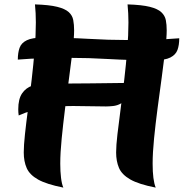

<svg xmlns="http://www.w3.org/2000/svg" viewBox="-20 -822 849 873"><path d="M560 -445Q564 -405 554.5 -382.5Q545 -360 529 -351Q513 -342 494.5 -340Q476 -338 462 -338Q424 -338 387.5 -339Q351 -340 313 -340Q252 -340 188.5 -332Q125 -324 65 -297Q64 -307 63.5 -311Q63 -315 63 -325Q63 -372 80.5 -397.5Q98 -423 127 -432.5Q156 -442 191 -442Q208 -442 263 -442Q318 -442 396.5 -443Q475 -444 560 -445ZM738 -684Q738 -652 731.5 -596Q725 -540 715.5 -471Q706 -402 696.5 -330Q687 -258 680.5 -192.5Q674 -127 674 -78Q674 -3 688 31Q611 16 572.5 -6Q534 -28 521 -58.5Q508 -89 508 -129Q508 -160 514 -211.5Q520 -263 528.5 -327Q537 -391 545 -460Q553 -529 558.5 -596Q564 -663 564 -720Q564 -740 563 -761Q562 -782 560 -802Q625 -800 661 -791Q697 -782 713.5 -766.5Q730 -751 734 -730.5Q738 -710 738 -684ZM317 -684Q317 -652 310.5 -596Q304 -540 294.5 -471Q285 -402 276 -330Q267 -258 260.5 -192.5Q254 -127 254 -78Q254 -42 257.5 -13.5Q261 15 268 31Q192 16 153.5 -5.5Q115 -27 101.5 -57.5Q88 -88 88 -129Q88 -160 93.5 -211.5Q99 -263 107.5 -327Q116 -391 124 -460Q132 -529 137.5 -596Q143 -663 143 -720Q143 -741 142 -762Q141 -783 139 -802Q204 -800 240 -791Q276 -782 292.5 -767Q309 -752 313 -731Q317 -710 317 -684ZM681 -548Q567 -548 475 -553.5Q383 -559 295 -559Q248 -559 202.5 -558Q157 -557 119.5 -555Q82 -553 61 -551Q61 -582 69 -604.5Q77 -627 102 -639Q127 -651 174 -651Q288 -651 380.5 -645.5Q473 -640 560 -640Q608 -640 653.5 -641Q699 -642 736 -644Q773 -646 795 -648Q795 -617 787 -595Q779 -573 754.5 -560.5Q730 -548 681 -548Z"/></svg>

Font: Merienda ExtraBold
Style: Regular
Weight: 800
Designer: Eduardo Rodriguez Tunni
Foundry: Eduardo Rodriguez Tunni
Version: Version 2.001